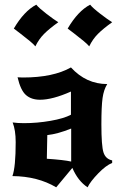

<svg xmlns="http://www.w3.org/2000/svg" viewBox="-20 -772 518 820"><path d="M182 -195 180 -94Q254 -89 284 -82V-223Q227 -200 182 -195ZM438 -413Q423 -389 418 -353Q413 -317 413 -241Q413 -149 422 -121Q431 -93 459 -87V-76Q433 -66 399.5 -31.5Q366 3 354 28Q313 1 289 -55L220 28Q141 -19 33 -20Q47 -58 47 -165Q47 -216 34 -249Q56 -246 82 -246Q139 -246 196 -256Q253 -266 283 -282V-381Q204 -346 151 -346Q114 -346 91 -366Q68 -386 55 -442Q58 -442 63.5 -441.5Q69 -441 78 -441Q207 -441 283 -484Q348 -413 438 -413ZM39 -650Q83 -725 135 -752Q146 -738 178.5 -713Q211 -688 229 -677Q191 -650 168.5 -627.5Q146 -605 131 -574Q124 -583 107 -597Q90 -611 66 -629.5Q42 -648 39 -650ZM269 -650Q313 -725 365 -752Q376 -738 408.5 -713Q441 -688 459 -677Q421 -650 398.5 -627.5Q376 -605 361 -574Q354 -583 337 -597Q320 -611 296 -629.5Q272 -648 269 -650Z"/></svg>

Font: NewRocker
Style: Regular
Weight: 400
Designer: Pablo Impallari, Brenda Gallo, Rodrigo Fuenzalida
Foundry: Pablo Impallari, Brenda Gallo, Rodrigo Fuenzalida
Version: Version 1.000